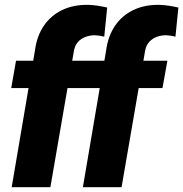

<svg xmlns="http://www.w3.org/2000/svg" viewBox="-20 -782 765 802"><path d="M190.4 0H28.8L126 -571.3Q133.8 -631.3 163.1 -674.3Q192.4 -717.3 239.5 -740Q286.6 -762.7 347.7 -761.7Q368.2 -761.2 388.2 -758.1Q408.2 -754.9 427.7 -750.5L415.5 -628.9Q406.2 -631.3 396.5 -632.8Q386.7 -634.3 377 -634.8Q355.5 -634.8 337.2 -627.9Q318.8 -621.1 306.2 -607.2Q293.5 -593.3 289.1 -571.3ZM381.8 -528.3 361.3 -414.1H26.9L46.9 -528.3ZM487.8 0H326.2L423.3 -571.3Q431.2 -631.3 460.4 -674.3Q489.7 -717.3 536.9 -740Q584 -762.7 645 -761.7Q665.5 -761.2 685.5 -758.1Q705.6 -754.9 725.1 -750.5L712.9 -628.9Q703.6 -631.3 693.8 -632.8Q684.1 -634.3 674.3 -634.8Q652.8 -634.8 634.5 -627.9Q616.2 -621.1 603.5 -607.2Q590.8 -593.3 586.4 -571.3ZM679.2 -528.3 658.7 -414.1H324.2L344.2 -528.3Z"/></svg>

Font: Roboto Black
Style: Italic
Weight: 900
Italic angle: -12°
Designer: Christian Robertson
Foundry: Google
Version: Version 3.0; 2020